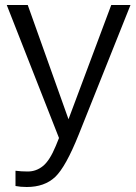

<svg xmlns="http://www.w3.org/2000/svg" viewBox="-20 -538 542 768"><path d="M295 0Q243 130 200.5 170Q158 210 87 210Q62 210 42 206V145Q66 148 91 148Q125 148 152 126Q179 104 203 46L216 14L7 -518H91L254 -61L425 -518H502Z"/></svg>

Font: Nacelle Light
Style: Regular
Weight: 300
Designer: Sora Sagano
Foundry: Sora Sagano
Version: Version 1.000;FEAKit 1.0